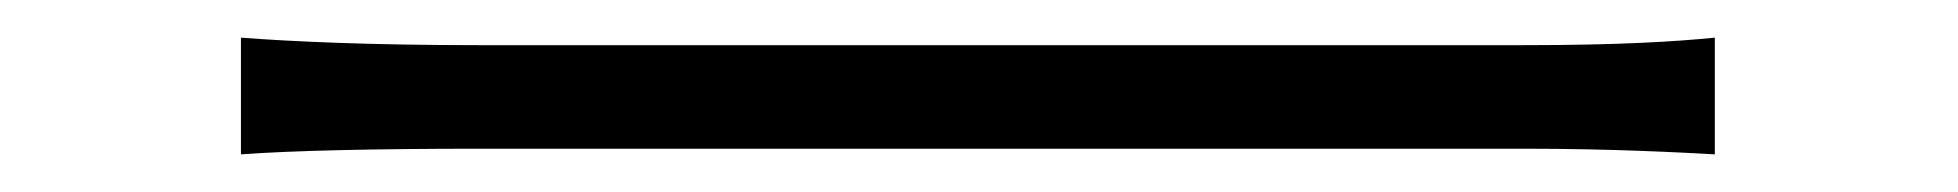

<svg xmlns="http://www.w3.org/2000/svg" viewBox="-20 -435 1040 102"><path d="M108 -353C135 -355 180 -356 235 -356H790C836 -356 873 -354 891 -353V-415C871 -413 841 -411 789 -411H235C176 -411 134 -413 108 -415Z"/></svg>

Font: Noto Sans JP Light
Style: Regular
Weight: 300
Designer: Ryoko NISHIZUKA (kana & ideographs); Paul D. Hunt (Latin, Greek & Cyrillic); Wenlong ZHANG (bopomofo); Sandoll Communica
Foundry: Adobe Systems Incorporated
Version: Version 1.004;PS 1.004;hotconv 1.0.82;makeotf.lib2.5.63406